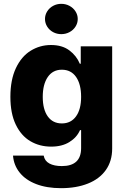

<svg xmlns="http://www.w3.org/2000/svg" viewBox="-20 -772 658 1002"><path d="M47.9 40H208Q212.9 67.9 237.8 81.3Q262.7 94.7 302.7 94.7Q403.3 94.7 403.3 1V-92.8H397.5Q380.9 -54.7 342.3 -30.8Q303.7 -6.8 247.1 -6.8Q186.5 -6.8 138.4 -35.2Q90.3 -63.5 62.3 -121.8Q34.2 -180.2 34.2 -266.6Q34.2 -355.5 63 -416.5Q91.8 -477.5 140.1 -507.3Q188.5 -537.1 246.1 -537.1Q304.7 -537.1 342 -509Q379.4 -481 396.5 -439.5H401.4V-530.3H565.4V2.9Q565.4 68.8 532.2 115.5Q499 162.1 438.7 186Q378.4 210 298.8 210Q224.1 210 168.9 188.7Q113.8 167.5 82.8 128.9Q51.8 90.3 47.9 40ZM403.3 -266.6Q403.3 -332.5 377 -370.4Q350.6 -408.2 302.7 -408.2Q255.4 -408.2 229.2 -369.9Q203.1 -331.5 203.1 -266.6Q203.1 -201.2 229.2 -164.6Q255.4 -127.9 302.7 -127.9Q350.1 -127.9 376.7 -164.6Q403.3 -201.2 403.3 -266.6ZM214.8 -672.9Q214.8 -694.3 226.3 -712.6Q237.8 -731 257.3 -741.5Q276.9 -752 299.8 -752Q322.8 -752 342.5 -741.5Q362.3 -731 374 -712.6Q385.7 -694.3 385.7 -672.9Q385.7 -651.4 374 -633.1Q362.3 -614.7 342.5 -604.2Q322.8 -593.8 299.8 -593.8Q276.9 -593.8 257.3 -604.2Q237.8 -614.7 226.3 -633.1Q214.8 -651.4 214.8 -672.9Z"/></svg>

Font: Pretendard Std ExtraBold
Style: Regular
Weight: 800
Designer: Base glyphs from Inter by Rasmus Andersson; Hangeul glyphs from Noto Sans CJK(Source Han Sans) by Jang Soo-young and Kan
Foundry: Kil Hyung-jin
Version: Version 1.309